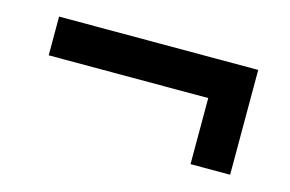

<svg xmlns="http://www.w3.org/2000/svg" viewBox="-45 -459 615 407"><g transform="rotate(15 262.0 -256.0)"><path d="M393.1 -141.1V-286.1H43V-371.1H480V-141.1Z"/></g></svg>

Font: Kanit
Style: Regular
Weight: 400
Designer: Katatrad Team
Foundry: CadsonDemak
Version: Version 1.000;PS 001.000;hotconv 1.0.88;makeotf.lib2.5.64775